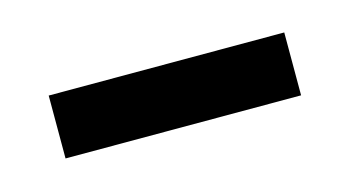

<svg xmlns="http://www.w3.org/2000/svg" viewBox="-28 -738 316 174"><g transform="rotate(-15 130.5 -651.5)"><path d="M20 -622V-681H241V-622Z"/></g></svg>

Font: Bricolage Grotesque SemiCondensed Light
Style: Regular
Weight: 300
Width: 4
Designer: Mathieu Triay
Foundry: Atelier Triay
Version: Version 1.000;gftools[0.9.30]